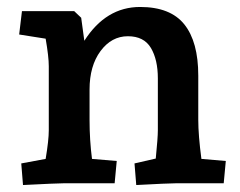

<svg xmlns="http://www.w3.org/2000/svg" viewBox="-20 -526 689 551"><path d="M41 -57 111 -70Q120 -124 120 -152V-336Q120 -363 111 -415L35 -427L43 -494H193L213 -475L222 -409Q284 -506 382 -506Q469 -506 509 -456Q549 -406 549 -309V-182Q549 -138 558 -70L628 -64L622 0H484Q464 0 371 5L366 -57L427 -71Q433 -131 433 -152V-301Q433 -355 413 -388.5Q393 -422 347 -422Q300 -422 268.5 -379.5Q237 -337 237 -269V-182Q237 -124 244 -70L315 -64L309 0H162Q144 0 46 5Z"/></svg>

Font: Andada Pro
Style: Bold
Weight: 700
Designer: Carolina Giovagnoli
Foundry: Huerta Tipografica
Version: Version 3.005; ttfautohint (v1.8.4)